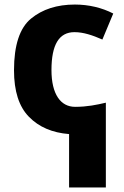

<svg xmlns="http://www.w3.org/2000/svg" viewBox="-20 -576 542 836"><path d="M306.2 -556.2C228 -556.2 164.6 -535.6 115.2 -495.1C65.9 -454.6 41 -379.4 41 -270C41 -179.2 62.5 -111.8 106 -67.4C149.4 -22.9 207.5 2 280.8 7.8V240.2H440.9V-128.9C401.4 -119.6 359.4 -110.8 307.1 -110.8C244.1 -110.8 204.1 -165.5 204.1 -271C204.1 -381.8 237.3 -436 304.2 -436C342.8 -436 382.3 -422.9 425.8 -403.8L473.1 -517.1C423.8 -542.5 366.2 -556.2 306.2 -556.2Z"/></svg>

Font: Avrile Sans
Style: Bold
Weight: 700
Designer: Monotype Design Team, Google (font), Stefan Peev (BGR Cyrillic), Cristiano Sobral (main changes)
Foundry: The Avrile Sans Project Authors
Version: Version 3.110